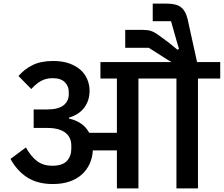

<svg xmlns="http://www.w3.org/2000/svg" viewBox="-20 -1041 1237 1061"><path d="M272 -24Q187 -24 130 -61Q73 -98 38 -163L123 -226Q152 -175 186 -150Q220 -125 268 -125Q325 -125 349.5 -151.5Q374 -178 374 -218V-238Q374 -257 367 -274.5Q360 -292 344 -305.5Q328 -319 302.5 -326.5Q277 -334 241 -334H166V-436H238Q302 -436 331 -459Q360 -482 360 -520V-533Q360 -565 338 -587Q316 -609 271 -609Q234 -609 206.5 -593.5Q179 -578 153 -549L82 -621Q115 -659 160.5 -681.5Q206 -704 274 -704Q326 -704 364 -690Q402 -676 426.5 -653.5Q451 -631 463 -601Q475 -571 475 -540Q475 -485 445.5 -446Q416 -407 361 -391V-386Q398 -378 427 -358.5Q456 -339 473 -307H626V-607H535V-698H928L912 -707L802 -777H672V-876H767Q796 -876 814.5 -870Q833 -864 856 -847L912 -806L961 -766L969 -771L956 -815L925 -924H824V-1021H902Q956 -1021 981.5 -1000Q1007 -979 1017 -934L1069 -698H1197V-607H1074V0H955V-607H745V0H626V-210H493Q491 -170 475.5 -136Q460 -102 432.5 -77Q405 -52 364.5 -38Q324 -24 272 -24Z"/></svg>

Font: IBM Plex Sans Devanagari SemiBold
Style: Regular
Weight: 600
Designer: Mike Abbink, Paul van der Laan, Pieter van Rosmalen, Erin McLaughlin
Foundry: Bold Monday
Version: Version 1.1